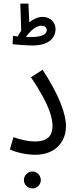

<svg xmlns="http://www.w3.org/2000/svg" viewBox="-20 -857 425 1068"><path d="M161 -604C265 -604 289 -658 289 -694C289 -733 261 -763 217 -763C191 -763 166 -751 143 -733L138 -837H93L98 -686C91 -676 84 -665 78 -654C68 -655 59 -657 52 -658L50 -611C69 -609 128 -604 161 -604ZM210 -714C228 -714 240 -706 240 -689C240 -667 214 -651 154 -651C145 -651 134 -651 124 -652C135 -667 172 -714 210 -714ZM35 -26C71 -8 131 4 176 4C290 4 347 -71 347 -155C347 -225 308 -329 217 -469L152 -427C264 -264 272 -189 272 -158C272 -94 237 -70 174 -70C141 -70 97 -79 55 -94ZM161 191C186 191 207 170 207 145C207 119 186 97 161 97C134 97 113 119 113 145C113 170 134 191 161 191Z"/></svg>

Font: Noto Sans Arabic ExtCond
Style: Regular
Weight: 400
Width: 2
Designer: Monotype Design Team, Nadine Chahine, Nizar Qandah and Khaled Hosny
Foundry: Monotype Imaging Inc.
Version: Version 2.012